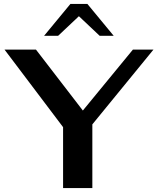

<svg xmlns="http://www.w3.org/2000/svg" viewBox="-20 -951 799 971"><path d="M299 -308 3 -700H162L399 -392L652 -700H756L447 -322V0H299ZM336 -931H422L555 -770H484L379 -869L274 -770H203Z"/></svg>

Font: Fahkwang SemiBold
Style: Regular
Weight: 600
Designer: Suppakit Chalermlarp | Katatrad Co.,Ltd.
Foundry: Cadson Demak Co.,Ltd.
Version: Version 1.000; ttfautohint (v1.6)